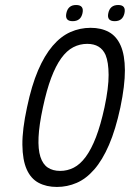

<svg xmlns="http://www.w3.org/2000/svg" viewBox="-20 -740 514 760"><path d="M338.9 -629.9Q380.4 -629.9 410.9 -613.3Q441.4 -596.7 457.8 -559.3Q474.1 -522 474.4 -461.9Q474.6 -401.9 456.5 -314.9Q437.5 -226.6 411.4 -166.3Q385.3 -106 353 -69.1Q320.8 -32.2 283.4 -16.1Q246.1 0 205.1 0Q163.6 0 132.8 -16.4Q102.1 -32.7 85.7 -69.6Q69.3 -106.4 68.6 -166.7Q67.9 -227.1 86.9 -314.9Q105 -401.4 130.6 -461.2Q156.2 -521 188.5 -558.6Q220.7 -596.2 258.5 -613Q296.4 -629.9 338.9 -629.9ZM397.9 -522.5Q378.4 -566.4 325.2 -566.4Q295.9 -566.4 270 -553Q244.1 -539.6 222.4 -509.5Q200.7 -479.5 182.6 -431.6Q164.6 -383.8 149.9 -314.9Q134.8 -245.1 132.6 -197Q130.4 -148.9 139.9 -119.4Q149.4 -89.8 169.2 -76.7Q189 -63.5 218.3 -63.5Q246.6 -63.5 272 -76.4Q297.4 -89.4 319.3 -119.1Q341.3 -148.9 359.9 -197Q378.4 -245.1 393.6 -314.9Q410.2 -393.1 409.9 -443.4Q409.7 -493.7 397.9 -522.5ZM281.2 -720.2Q313.5 -720.2 306.6 -688Q299.8 -656.2 267.6 -656.2Q235.8 -656.2 242.7 -688Q249.5 -720.2 281.2 -720.2ZM447.8 -720.2Q479.5 -720.2 472.7 -688Q465.8 -656.2 434.1 -656.2Q401.9 -656.2 408.7 -688Q415.5 -720.2 447.8 -720.2Z"/></svg>

Font: Fibel Nord
Style: Italic
Weight: 400
Designer: Peter Wiegel
Foundry: Peter Wioegel
Version: Version 000.000